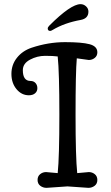

<svg xmlns="http://www.w3.org/2000/svg" viewBox="-20 -899 534 925"><path d="M202 -70 258 -65Q266 -142 266 -346.5Q266 -551 258 -627Q236 -630 197.5 -630Q159 -630 124.5 -611.5Q90 -593 90 -561Q90 -509 127 -509Q142 -509 151 -499Q160 -489 160 -474Q160 -459 149 -449.5Q138 -440 119 -440Q84 -440 59.5 -469.5Q35 -499 35 -543Q35 -587 61.5 -620.5Q88 -654 132 -669Q213 -696 293.5 -696Q374 -696 411.5 -686Q449 -676 449 -647Q449 -630 436.5 -620Q424 -610 408 -610L350 -618Q344 -551 344 -346.5Q344 -142 352 -65L408 -70Q424 -70 436.5 -60Q449 -50 449 -32Q449 -14 436 -4Q423 6 406 6L305 -1L204 6Q187 6 174 -4Q161 -14 161 -32Q161 -50 173.5 -60Q186 -70 202 -70ZM210 -762Q210 -768 218 -776Q321 -879 368 -879Q383 -879 394.5 -868.5Q406 -858 406 -843Q406 -810 369 -803Q291 -789 234 -755Q226 -750 222 -750Q210 -750 210 -762Z"/></svg>

Font: Macondo Swash Caps
Style: Regular
Weight: 400
Designer: John Vargas Beltran
Foundry: John Vargas Beltran
Version: Version 2.001